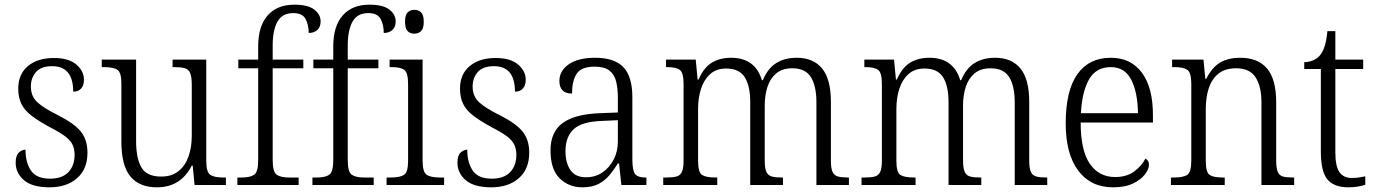

<svg xmlns="http://www.w3.org/2000/svg" viewBox="-20 -791 5880 821"><path d="M192 10Q118 10 82.5 -20.5Q47 -51 47 -95Q47 -126 60.5 -138.5Q74 -151 89 -151Q89 -96 112.5 -61.5Q136 -27 194 -27Q246 -27 272.5 -55Q299 -83 299 -129Q299 -153 290.5 -171.5Q282 -190 260 -207Q238 -224 197 -245Q147 -272 116.5 -295Q86 -318 72 -345.5Q58 -373 58 -412Q58 -474 99.5 -508.5Q141 -543 210 -543Q274 -543 306.5 -515Q339 -487 339 -450Q339 -426 327 -412.5Q315 -399 293 -399Q293 -508 203 -508Q156 -508 134 -483Q112 -458 112 -421Q112 -379 140 -353.5Q168 -328 227 -299Q298 -263 326 -228Q354 -193 354 -138Q354 -68 309.5 -29Q265 10 192 10Z M651 10Q576 10 537.5 -36.5Q499 -83 499 -185V-434Q499 -481 482 -492.5Q465 -504 425 -504H415V-536H562V-186Q562 -115 584.5 -75.5Q607 -36 669 -36Q714 -36 743 -59Q772 -82 786 -121.5Q800 -161 800 -210V-428Q800 -463 793 -479Q786 -495 769.5 -499.5Q753 -504 726 -504H718V-536H862V-103Q862 -55 879 -43.5Q896 -32 934 -32H946V0H812L804 -83H800Q753 10 651 10Z M995 0V-32H1014Q1050 -32 1067 -44Q1084 -56 1084 -107V-499H999V-536H1084V-593Q1084 -679 1124.5 -725Q1165 -771 1239 -771Q1297 -771 1324 -750Q1351 -729 1351 -699Q1351 -676 1337 -663Q1323 -650 1300 -650Q1300 -685 1286.5 -710Q1273 -735 1234 -735Q1187 -735 1166.5 -698.5Q1146 -662 1146 -597V-536H1277V-499H1146V-107Q1146 -56 1163 -44Q1180 -32 1216 -32H1257V0Z M1316 0V-32H1335Q1371 -32 1388 -44Q1405 -56 1405 -107V-499H1320V-536H1405V-593Q1405 -679 1445.5 -725Q1486 -771 1560 -771Q1618 -771 1645 -750Q1672 -729 1672 -699Q1672 -676 1658 -663Q1644 -650 1621 -650Q1621 -685 1607.5 -710Q1594 -735 1555 -735Q1508 -735 1487.5 -698.5Q1467 -662 1467 -597V-536H1598V-499H1467V-107Q1467 -56 1484 -44Q1501 -32 1537 -32H1578V0Z M1752 -647Q1734 -647 1723 -658Q1712 -669 1712 -698Q1712 -727 1723 -738Q1734 -749 1752 -749Q1769 -749 1780.5 -738Q1792 -727 1792 -698Q1792 -669 1780.5 -658Q1769 -647 1752 -647ZM1633 0V-32H1651Q1691 -32 1708 -43.5Q1725 -55 1725 -103V-431Q1725 -480 1709 -492Q1693 -504 1655 -504H1646V-536H1787V-105Q1787 -56 1804 -44Q1821 -32 1861 -32H1879V0Z M2081 10Q2007 10 1971.5 -20.5Q1936 -51 1936 -95Q1936 -126 1949.5 -138.5Q1963 -151 1978 -151Q1978 -96 2001.5 -61.5Q2025 -27 2083 -27Q2135 -27 2161.5 -55Q2188 -83 2188 -129Q2188 -153 2179.5 -171.5Q2171 -190 2149 -207Q2127 -224 2086 -245Q2036 -272 2005.5 -295Q1975 -318 1961 -345.5Q1947 -373 1947 -412Q1947 -474 1988.5 -508.5Q2030 -543 2099 -543Q2163 -543 2195.5 -515Q2228 -487 2228 -450Q2228 -426 2216 -412.5Q2204 -399 2182 -399Q2182 -508 2092 -508Q2045 -508 2023 -483Q2001 -458 2001 -421Q2001 -379 2029 -353.5Q2057 -328 2116 -299Q2187 -263 2215 -228Q2243 -193 2243 -138Q2243 -68 2198.5 -29Q2154 10 2081 10Z M2471 10Q2412 10 2373 -28.5Q2334 -67 2334 -148Q2334 -227 2386 -265Q2438 -303 2545 -307L2622 -310V-372Q2622 -413 2614.5 -443Q2607 -473 2585.5 -489.5Q2564 -506 2523 -506Q2465 -506 2445.5 -475Q2426 -444 2426 -391Q2372 -391 2372 -445Q2372 -488 2412 -516Q2452 -544 2525 -544Q2607 -544 2645.5 -504Q2684 -464 2684 -375V-111Q2684 -62 2695.5 -47Q2707 -32 2740 -32H2744V0H2637L2627 -92H2622Q2606 -66 2586.5 -42.5Q2567 -19 2539.5 -4.5Q2512 10 2471 10ZM2486 -33Q2526 -33 2556.5 -54Q2587 -75 2604.5 -109.5Q2622 -144 2622 -185V-277L2555 -274Q2467 -271 2432.5 -238Q2398 -205 2398 -145Q2398 -95 2419 -64Q2440 -33 2486 -33Z M2816 0V-32H2831Q2858 -32 2873.5 -36.5Q2889 -41 2896 -56.5Q2903 -72 2903 -105V-432Q2903 -480 2887 -492Q2871 -504 2834 -504H2828V-536H2955L2963 -451H2967Q2990 -503 3024.5 -523.5Q3059 -544 3106 -544Q3209 -544 3238 -448H3242Q3263 -499 3299.5 -521.5Q3336 -544 3387 -544Q3458 -544 3495.5 -498Q3533 -452 3533 -355V-104Q3533 -71 3540 -56Q3547 -41 3562.5 -36.5Q3578 -32 3605 -32H3610V0H3471V-354Q3471 -423 3447.5 -461Q3424 -499 3368 -499Q3325 -499 3299 -477Q3273 -455 3261.5 -419Q3250 -383 3250 -341V-105Q3250 -72 3257 -56.5Q3264 -41 3279.5 -36.5Q3295 -32 3321 -32H3328V0H3188V-354Q3188 -424 3164.5 -461Q3141 -498 3085 -498Q3043 -498 3016.5 -474Q2990 -450 2977.5 -411Q2965 -372 2965 -326V-103Q2965 -54 2982 -43Q2999 -32 3040 -32H3047V0Z M3664 0V-32H3679Q3706 -32 3721.5 -36.5Q3737 -41 3744 -56.5Q3751 -72 3751 -105V-432Q3751 -480 3735 -492Q3719 -504 3682 -504H3676V-536H3803L3811 -451H3815Q3838 -503 3872.5 -523.5Q3907 -544 3954 -544Q4057 -544 4086 -448H4090Q4111 -499 4147.5 -521.5Q4184 -544 4235 -544Q4306 -544 4343.5 -498Q4381 -452 4381 -355V-104Q4381 -71 4388 -56Q4395 -41 4410.5 -36.5Q4426 -32 4453 -32H4458V0H4319V-354Q4319 -423 4295.5 -461Q4272 -499 4216 -499Q4173 -499 4147 -477Q4121 -455 4109.5 -419Q4098 -383 4098 -341V-105Q4098 -72 4105 -56.5Q4112 -41 4127.5 -36.5Q4143 -32 4169 -32H4176V0H4036V-354Q4036 -424 4012.5 -461Q3989 -498 3933 -498Q3891 -498 3864.5 -474Q3838 -450 3825.5 -411Q3813 -372 3813 -326V-103Q3813 -54 3830 -43Q3847 -32 3888 -32H3895V0Z M4739 10Q4644 10 4590.5 -61.5Q4537 -133 4537 -263Q4537 -404 4587 -474Q4637 -544 4730 -544Q4815 -544 4862.5 -480.5Q4910 -417 4910 -299V-267H4601Q4601 -148 4640 -91Q4679 -34 4748 -34Q4798 -34 4830 -58Q4862 -82 4878 -113Q4884 -110 4888.5 -103.5Q4893 -97 4893 -86Q4893 -68 4876 -45.5Q4859 -23 4825 -6.5Q4791 10 4739 10ZM4846 -307Q4845 -395 4817.5 -449.5Q4790 -504 4730 -504Q4667 -504 4637 -452Q4607 -400 4602 -307Z M4987 0V-32H4999Q5040 -32 5057 -43.5Q5074 -55 5074 -105V-433Q5074 -481 5057 -492.5Q5040 -504 5003 -504H4992V-536H5126L5134 -454H5138Q5164 -505 5199 -524.5Q5234 -544 5283 -544Q5359 -544 5398 -498Q5437 -452 5437 -354V-105Q5437 -72 5443.5 -56.5Q5450 -41 5465 -36.5Q5480 -32 5507 -32H5514V0H5374V-354Q5374 -420 5349.5 -459.5Q5325 -499 5265 -499Q5218 -499 5189.5 -475.5Q5161 -452 5148.5 -413Q5136 -374 5136 -326V-102Q5136 -54 5152.5 -43Q5169 -32 5209 -32H5217V0Z M5746 10Q5684 10 5656 -24Q5628 -58 5628 -143V-496H5557V-525Q5600 -527 5623 -553Q5636 -568 5644 -592.5Q5652 -617 5656 -658H5690V-536H5809V-496H5690V-139Q5690 -80 5707.5 -55Q5725 -30 5760 -30Q5777 -30 5790 -32Q5803 -34 5818 -37V-1Q5804 4 5785 7Q5766 10 5746 10Z"/></svg>

Font: Noto Serif Lao SemiCondensed Light
Style: Regular
Weight: 300
Width: 4
Designer: Monotype Design Team
Foundry: Monotype Imaging Inc.
Version: Version 2.003; ttfautohint (v1.8.4.7-5d5b)